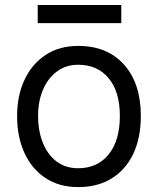

<svg xmlns="http://www.w3.org/2000/svg" viewBox="-20 -736 631 767"><path d="M292.6 11.4Q216.6 11.4 161.9 -24.7Q107.2 -60.7 77.8 -124.8Q48.3 -188.9 48.3 -272.7Q48.3 -353.7 77.8 -416.9Q107.2 -480.1 161.9 -516.3Q216.6 -552.6 292.6 -552.6Q408.7 -552.6 475.7 -477.6Q542.6 -402.7 542.6 -272.7Q542.6 -185.4 512.4 -121.6Q482.2 -57.9 426.1 -23.3Q370 11.4 292.6 11.4ZM292.6 -63.9Q369.3 -63.9 414.1 -119.3Q458.8 -174.7 458.8 -272.7Q458.8 -369.7 414.1 -423.5Q369.3 -477.3 292.6 -477.3Q243.6 -477.3 207.6 -450.6Q171.5 -424 151.8 -377.8Q132.1 -331.7 132.1 -272.7Q132.1 -214.5 150.6 -167.1Q169 -119.7 204.9 -91.8Q240.8 -63.9 292.6 -63.9ZM464.5 -715.9V-643.5H130.7V-715.9Z"/></svg>

Font: Inter UI
Style: Regular
Weight: 400
Designer: Rasmus Andersson
Foundry: rsms
Version: Version 2.2